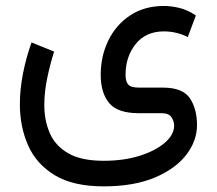

<svg xmlns="http://www.w3.org/2000/svg" viewBox="-20 -394 746 660"><path d="M336.4 246.6Q231 246.6 167.7 208Q104.5 169.4 76.4 105.2Q48.3 41 48.3 -35.6Q48.3 -87.4 59.1 -141.8Q69.8 -196.3 88.4 -248L166 -216.8Q151.9 -171.9 142.1 -124.5Q132.3 -77.1 132.3 -32.7Q132.3 20 151.1 63.5Q169.9 106.9 214.4 132.8Q258.8 158.7 336.4 158.7Q405.8 158.7 460.4 141.4Q515.1 124 546.9 96.4Q578.6 68.8 578.6 38.1Q578.6 22.5 569.3 8.8Q560.1 -4.9 535.6 -4.9H456.5Q384.3 -4.9 355.2 -39.8Q326.2 -74.7 326.2 -136.7Q326.2 -201.2 352.5 -255.1Q378.9 -309.1 427.7 -341.3Q476.6 -373.5 543.5 -373.5Q568.8 -373.5 596.9 -366.7Q625 -359.9 653.3 -340.8L625.5 -266.6Q586.9 -286.1 543.5 -286.1Q481.4 -286.1 446.5 -242.7Q411.6 -199.2 411.6 -136.7Q411.6 -113.8 420.9 -103.3Q430.2 -92.8 458.5 -92.8H540.5Q607.9 -92.8 632.6 -56.4Q657.2 -20 657.2 36.1Q657.2 90.3 620.1 138.4Q583 186.5 511.5 216.6Q439.9 246.6 336.4 246.6Z"/></svg>

Font: Vazirmatn UI NL
Style: Regular
Weight: 400
Designer: Saber Rastikerdar
Foundry: Saber Rastikerdar
Version: Version 33.003